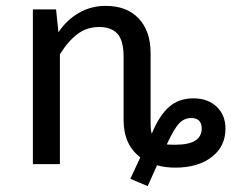

<svg xmlns="http://www.w3.org/2000/svg" viewBox="-20 -559 788 654"><path d="M748 -121Q748 -60 701 -24Q654 12 577 12Q543 12 515 4L483 75L424 50L458 -23Q401 -66 401 -150V-365Q401 -421 380 -444Q359 -467 318 -467Q276 -467 244 -443Q212 -419 184 -374V0H92V-527H171L179 -449Q207 -491 248.5 -515Q290 -539 340 -539Q412 -539 452.5 -496Q493 -453 493 -378V-140Q493 -116 497 -103L498 -106Q523 -166 556 -195Q589 -224 639 -224Q688 -224 718 -195.5Q748 -167 748 -121ZM667 -121Q667 -157 631 -157Q607 -157 589.5 -138Q572 -119 548 -67Q556 -66 577 -66Q623 -66 645 -80Q667 -94 667 -121Z"/></svg>

Font: Fira Sans
Style: Regular
Weight: 400
Designer: bBox Type GmbH & Carrois Corporate GbR & Edenspiekermann AG
Foundry: bBox Type GmbH & Carrois Corporate GbR & Edenspiekermann AG
Version: Version 4.301